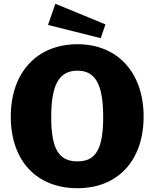

<svg xmlns="http://www.w3.org/2000/svg" viewBox="-20 -986 817 1016"><path d="M390 10C604 10 740 -137 740 -369C740 -603 601 -752 390 -752C176 -752 37 -603 37 -369C37 -136 173 10 390 10ZM390 -132C291 -132 251 -198 251 -366C251 -539 293 -612 390 -612C485 -612 526 -539 526 -366C526 -198 487 -132 390 -132ZM273 -966 234 -854 513 -784 538 -857Z"/></svg>

Font: Bisquit Text
Style: Bold
Weight: 800
Version: Version 1.004;Glyphs 3.2.3 (3260)